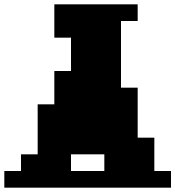

<svg xmlns="http://www.w3.org/2000/svg" viewBox="-97 -867 810 887"><path d="M231 -154V-77H385V-154ZM0 -77V-154H77V-385H154V-539H231V-693H154V-847H539V-770H462V-462H539V-231H616V-77H693V0H-77V-77Z"/></svg>

Font: Coral Pixels
Style: Regular
Weight: 400
Designer: Tanukizamurai
Foundry: TanukiFont
Version: Version 1.000; ttfautohint (v1.8.4.7-5d5b)